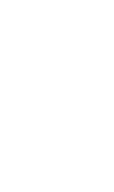

<svg xmlns="http://www.w3.org/2000/svg" viewBox="-20 -770 440 740"><path d="M300 -50Q300 -50 300 -50Q300 -50 300 -50Q300 -50 300 -50Q300 -50 300 -50Q300 -50 300 -50Q300 -50 300 -50Q300 -50 300 -50Q300 -50 300 -50Q300 -50 300 -50Q300 -50 300 -50Q300 -50 300 -50Q300 -50 300 -50ZM300 -150Q300 -150 300 -150Q300 -150 300 -150Q300 -150 300 -150Q300 -150 300 -150Q300 -150 300 -150Q300 -150 300 -150Q300 -150 300 -150Q300 -150 300 -150Q300 -150 300 -150Q300 -150 300 -150Q300 -150 300 -150Q300 -150 300 -150ZM200 -450Q200 -450 200 -450Q200 -450 200 -450Q200 -450 200 -450Q200 -450 200 -450Q200 -450 200 -450Q200 -450 200 -450Q200 -450 200 -450Q200 -450 200 -450Q200 -450 200 -450Q200 -450 200 -450Q200 -450 200 -450Q200 -450 200 -450ZM300 -350Q300 -350 300 -350Q300 -350 300 -350Q300 -350 300 -350Q300 -350 300 -350Q300 -350 300 -350Q300 -350 300 -350Q300 -350 300 -350Q300 -350 300 -350Q300 -350 300 -350Q300 -350 300 -350Q300 -350 300 -350Q300 -350 300 -350ZM300 -250Q300 -250 300 -250Q300 -250 300 -250Q300 -250 300 -250Q300 -250 300 -250Q300 -250 300 -250Q300 -250 300 -250Q300 -250 300 -250Q300 -250 300 -250Q300 -250 300 -250Q300 -250 300 -250Q300 -250 300 -250Q300 -250 300 -250ZM200 -250Q200 -250 200 -250Q200 -250 200 -250Q200 -250 200 -250Q200 -250 200 -250Q200 -250 200 -250Q200 -250 200 -250Q200 -250 200 -250Q200 -250 200 -250Q200 -250 200 -250Q200 -250 200 -250Q200 -250 200 -250Q200 -250 200 -250ZM100 -350Q100 -350 100 -350Q100 -350 100 -350Q100 -350 100 -350Q100 -350 100 -350Q100 -350 100 -350Q100 -350 100 -350Q100 -350 100 -350Q100 -350 100 -350Q100 -350 100 -350Q100 -350 100 -350Q100 -350 100 -350Q100 -350 100 -350ZM100 -250Q100 -250 100 -250Q100 -250 100 -250Q100 -250 100 -250Q100 -250 100 -250Q100 -250 100 -250Q100 -250 100 -250Q100 -250 100 -250Q100 -250 100 -250Q100 -250 100 -250Q100 -250 100 -250Q100 -250 100 -250Q100 -250 100 -250ZM100 -150Q100 -150 100 -150Q100 -150 100 -150Q100 -150 100 -150Q100 -150 100 -150Q100 -150 100 -150Q100 -150 100 -150Q100 -150 100 -150Q100 -150 100 -150Q100 -150 100 -150Q100 -150 100 -150Q100 -150 100 -150Q100 -150 100 -150ZM100 -50Q100 -50 100 -50Q100 -50 100 -50Q100 -50 100 -50Q100 -50 100 -50Q100 -50 100 -50Q100 -50 100 -50Q100 -50 100 -50Q100 -50 100 -50Q100 -50 100 -50Q100 -50 100 -50Q100 -50 100 -50Q100 -50 100 -50ZM200 -750Q200 -750 200 -750Q200 -750 200 -750Q200 -750 200 -750Q200 -750 200 -750Q200 -750 200 -750Q200 -750 200 -750Q200 -750 200 -750Q200 -750 200 -750Q200 -750 200 -750Q200 -750 200 -750Q200 -750 200 -750Q200 -750 200 -750ZM100 -650Q100 -650 100 -650Q100 -650 100 -650Q100 -650 100 -650Q100 -650 100 -650Q100 -650 100 -650Q100 -650 100 -650Q100 -650 100 -650Q100 -650 100 -650Q100 -650 100 -650Q100 -650 100 -650Q100 -650 100 -650Q100 -650 100 -650ZM300 -650Q300 -650 300 -650Q300 -650 300 -650Q300 -650 300 -650Q300 -650 300 -650Q300 -650 300 -650Q300 -650 300 -650Q300 -650 300 -650Q300 -650 300 -650Q300 -650 300 -650Q300 -650 300 -650Q300 -650 300 -650Q300 -650 300 -650Z"/></svg>

Font: TINY 5x3
Style: Regular
Weight: 400
Designer: Jack Halten Fahnestock
Foundry: Velvetyne Type Foundry
Version: Version 1.002